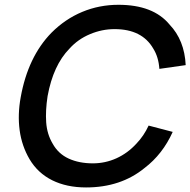

<svg xmlns="http://www.w3.org/2000/svg" viewBox="-20 -786 814 821"><path d="M718.5 -222Q675.5 -126.5 598 -67.5Q496.5 15.5 348 15.5Q265 15.5 203.2 -15.2Q141.5 -46 106.5 -105Q73 -162 64 -229.2Q55 -296.5 68.5 -370Q99.5 -543 200 -646Q259 -705 331.8 -735.2Q404.5 -765.5 486.5 -765.5Q635.5 -765.5 705 -681Q769 -614 774 -507.5L661.5 -491.5Q658 -542 635.5 -578Q587.5 -661.5 470 -661.5Q416 -661.5 365 -640Q313.5 -618.5 277 -578Q207.5 -507 183.5 -375Q174 -313 177.5 -262.8Q181 -212.5 205 -172Q229 -128.5 273.5 -108Q318 -87.5 377 -87.5Q430 -87.5 478 -109.2Q526 -131 563.5 -172Q595.5 -205.5 615.5 -249Z"/></svg>

Font: Russisch Sans SemiBold
Style: Italic
Weight: 600
Width: 4
Italic angle: -10°
Designer: Michael Sharanda (font) & Cristiano Sobral (main changes)
Foundry: Michael Sharanda
Version: Version 2.00;September 8, 2020;FontCreator 13.0.0.2681 64-bi